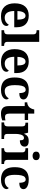

<svg xmlns="http://www.w3.org/2000/svg" viewBox="1504 -2314 820 3868"><g transform="rotate(90 1914.0 -380.0)"><path d="M306 10Q179 10 113 -62.5Q47 -135 47 -265Q47 -406 112 -477.5Q177 -549 295 -549Q404 -549 466.5 -488Q529 -427 529 -308V-257H201Q204 -157 238.5 -111Q273 -65 335 -65Q387 -65 423 -88.5Q459 -112 476 -146Q490 -139 496.5 -126.5Q503 -114 503 -97Q503 -69 482 -44.5Q461 -20 417.5 -5Q374 10 306 10ZM376 -321Q376 -398 358 -441Q340 -484 297 -484Q255 -484 230 -442.5Q205 -401 203 -321Z M588 0V-53H600Q615 -53 631.5 -57.5Q648 -62 659.5 -76Q671 -90 671 -118V-646Q671 -673 659 -686Q647 -699 630.5 -703Q614 -707 600 -707H588V-760H823V-118Q823 -90 834.5 -76Q846 -62 863 -57.5Q880 -53 894 -53H906V0Z M1229 10Q1102 10 1036 -62.5Q970 -135 970 -265Q970 -406 1035 -477.5Q1100 -549 1218 -549Q1327 -549 1389.5 -488Q1452 -427 1452 -308V-257H1124Q1127 -157 1161.5 -111Q1196 -65 1258 -65Q1310 -65 1346 -88.5Q1382 -112 1399 -146Q1413 -139 1419.5 -126.5Q1426 -114 1426 -97Q1426 -69 1405 -44.5Q1384 -20 1340.5 -5Q1297 10 1229 10ZM1299 -321Q1299 -398 1281 -441Q1263 -484 1220 -484Q1178 -484 1153 -442.5Q1128 -401 1126 -321Z M1789 10Q1716 10 1660 -16.5Q1604 -43 1572.5 -103.5Q1541 -164 1541 -266Q1541 -374 1573.5 -435.5Q1606 -497 1661.5 -523Q1717 -549 1786 -549Q1851 -549 1895 -535Q1939 -521 1961.5 -497.5Q1984 -474 1984 -444Q1984 -423 1973.5 -403.5Q1963 -384 1935 -371.5Q1907 -359 1855 -359Q1855 -394 1849 -423Q1843 -452 1829 -470Q1815 -488 1790 -488Q1761 -488 1739.5 -468.5Q1718 -449 1706.5 -401Q1695 -353 1695 -267Q1695 -200 1707.5 -155Q1720 -110 1746 -87.5Q1772 -65 1814 -65Q1849 -65 1877.5 -75.5Q1906 -86 1927 -104.5Q1948 -123 1959 -146Q1971 -139 1977 -126.5Q1983 -114 1983 -100Q1983 -75 1962.5 -49.5Q1942 -24 1899.5 -7Q1857 10 1789 10Z M2264 10Q2197 10 2157 -25Q2117 -60 2117 -148V-468H2042V-519Q2074 -519 2099.5 -532Q2125 -545 2140 -561Q2155 -577 2167 -601.5Q2179 -626 2186 -660H2269V-536H2397V-468H2269V-158Q2269 -113 2284.5 -92Q2300 -71 2335 -71Q2355 -71 2372.5 -73.5Q2390 -76 2406 -80V-15Q2390 -8 2353.5 1Q2317 10 2264 10Z M2446 0V-53H2449Q2472 -53 2488.9 -58Q2505.9 -63 2515.9 -78.5Q2526 -94 2526 -125V-415Q2526 -445 2517 -459.5Q2508 -474 2492 -478.5Q2476 -483 2454 -483H2451V-536H2653L2672.5 -458H2677.7Q2691 -488 2708 -508Q2725 -528 2751.5 -538Q2778 -548 2819 -548Q2877.6 -548 2905.8 -526.9Q2934 -505.8 2934 -467Q2934 -421 2900.5 -395.5Q2867 -370 2807 -370Q2807 -398 2802.5 -416Q2798 -434 2787.3 -443.5Q2776.6 -453 2758 -453Q2732 -453 2716 -435Q2700 -417 2692 -390.5Q2684 -364 2681 -337Q2678 -310 2678 -293V-120Q2678 -91 2687 -76.5Q2696 -62 2712 -57.5Q2728 -53 2748 -53H2780V0Z M2966 0V-53H2978Q2993 -53 3009.5 -57.5Q3026 -62 3037.5 -75.9Q3049 -89.8 3049 -117.7V-422Q3049 -448.9 3037 -462Q3025 -475 3008.5 -479Q2992 -483 2978 -483H2966V-536H3201V-118Q3201 -90 3212.5 -76Q3224 -62 3241 -57.5Q3258 -53 3272 -53H3284V0ZM3120.1 -626Q3084 -626 3059.5 -643.5Q3035 -661 3035 -698Q3035 -736 3059.7 -753Q3084.5 -770 3120.5 -770Q3155 -770 3180.5 -753Q3206 -736 3206 -698Q3206 -661 3180.4 -643.5Q3154.8 -626 3120.1 -626Z M3596 10Q3523 10 3467 -16.5Q3411 -43 3379.5 -103.5Q3348 -164 3348 -266Q3348 -374 3380.5 -435.5Q3413 -497 3468.5 -523Q3524 -549 3593 -549Q3658 -549 3702 -535Q3746 -521 3768.5 -497.5Q3791 -474 3791 -444Q3791 -423 3780.5 -403.5Q3770 -384 3742 -371.5Q3714 -359 3662 -359Q3662 -394 3656 -423Q3650 -452 3636 -470Q3622 -488 3597 -488Q3568 -488 3546.5 -468.5Q3525 -449 3513.5 -401Q3502 -353 3502 -267Q3502 -200 3514.5 -155Q3527 -110 3553 -87.5Q3579 -65 3621 -65Q3656 -65 3684.5 -75.5Q3713 -86 3734 -104.5Q3755 -123 3766 -146Q3778 -139 3784 -126.5Q3790 -114 3790 -100Q3790 -75 3769.5 -49.5Q3749 -24 3706.5 -7Q3664 10 3596 10Z"/></g></svg>

Font: Noto Serif Tamil
Style: Regular
Weight: 400
Designer: Indian Type Foundry, Tom Grace, and the Monotype Design Team
Foundry: Monotype Imaging Inc.
Version: Version 2.003